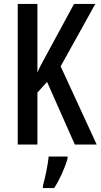

<svg xmlns="http://www.w3.org/2000/svg" viewBox="-20 -734 511 975"><path d="M471 0 288 -397 464 -714H356L221 -465C195 -418 177 -385 170 -365V-714H70V0H170V-264L219 -318L360 0ZM323 71V61H227C224 101 208 174 198 209V221H255C282 180 309 121 323 71Z"/></svg>

Font: Noto Sans Armenian ExtraCondensed Medium
Style: Regular
Weight: 500
Width: 2
Designer: Monotype Design Team
Foundry: Monotype Imaging Inc.
Version: Version 2.008